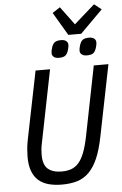

<svg xmlns="http://www.w3.org/2000/svg" viewBox="-68 -1117 747 1176"><g transform="rotate(-5 306.0 -529.5)"><path d="M253 -698 164 -253Q159 -230 157.5 -212.5Q156 -195 156 -181Q156 -118 186 -93Q216 -68 270 -68Q303 -68 328.5 -77Q354 -86 374 -108.5Q394 -131 409 -169.5Q424 -208 436 -266L522 -698H612L524 -260Q508 -180 485.5 -128Q463 -76 431.5 -44.5Q400 -13 359 -0.5Q318 12 265 12Q219 12 182.5 2Q146 -8 121 -30Q96 -52 82.5 -87.5Q69 -123 69 -174Q69 -193 71 -219.5Q73 -246 79 -277L164 -698ZM383 -898 299 -1040 346 -1071 429 -959 556 -1071 600 -1036 462 -898ZM313 -763Q293 -763 282 -772Q271 -781 271 -795Q271 -802 272 -808Q273 -814 276 -825Q283 -850 295.5 -860Q308 -870 336 -870Q356 -870 367 -861Q378 -852 378 -838Q378 -831 377 -825Q376 -819 373 -808Q366 -783 353.5 -773Q341 -763 313 -763ZM485 -763Q465 -763 454 -772Q443 -781 443 -795Q443 -802 444 -808Q445 -814 448 -825Q455 -850 467.5 -860Q480 -870 508 -870Q528 -870 539 -861Q550 -852 550 -838Q550 -831 549 -825Q548 -819 545 -808Q538 -783 525.5 -773Q513 -763 485 -763Z"/></g></svg>

Font: IBM Plex Sans Cond Text
Style: Italic
Weight: 450
Width: 3
Italic angle: -11°
Designer: Mike Abbink, Paul van der Laan, Pieter van Rosmalen
Foundry: Bold Monday
Version: Version 1.3